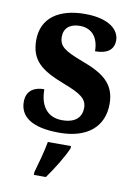

<svg xmlns="http://www.w3.org/2000/svg" viewBox="-87 -604 622 882"><g transform="rotate(10 224.5 -163.5)"><path d="M215 10C347 10 420 -55 420 -160C420 -255 362 -295 262 -332C177 -364 150 -382 150 -427C150 -466 177 -490 224 -490C277 -490 312 -454 312 -387C371 -387 399 -411 399 -453C399 -501 351 -548 238 -548C118 -548 37 -496 37 -391C37 -296 89 -257 196 -216C277 -185 308 -165 308 -122C308 -80 281 -49 218 -49C151 -49 113 -94 113 -175C70 -175 30 -157 30 -102C30 -35 83 10 215 10ZM134 208V221H190C221 178 262 113 279 71V61H171C163 106 146 167 134 208Z"/></g></svg>

Font: Noto Serif SemiCondensed
Style: Bold
Weight: 700
Width: 4
Designer: Monotype Design Team
Foundry: Monotype Imaging Inc.
Version: Version 2.015